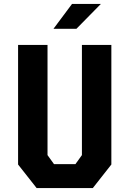

<svg xmlns="http://www.w3.org/2000/svg" viewBox="-20 -959 660 979"><path d="M72.2 -120.2V-730H222.3V-168.1L255.4 -122.1H364.6L397.7 -168.1V-730H547.8V-120.2L453.2 0H166.8ZM494.4 -939H347.3L252.6 -812.1H369.6Z"/></svg>

Font: Monaspace Krypton Var ExLight
Style: Regular
Weight: 200
Designer: Riley Cran and the Lettermatic Team
Version: Version 1.200 (Monaspace Krypton Var)